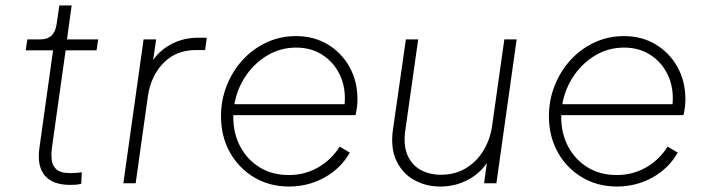

<svg xmlns="http://www.w3.org/2000/svg" viewBox="-20 -670 2588 702"><path d="M236 6Q173 6 144 -28Q115 -62 124 -128L174 -486H74L80 -526H128Q179 -526 187 -582L197 -650H242L225 -526H339L333 -486H220L169 -124Q167 -106 169 -85.5Q171 -65 186 -51Q201 -37 238 -37Q248 -37 260 -38Q272 -39 279 -40L277 2Q267 5 254 5.5Q241 6 236 6Z M431 0 505 -526H551L540 -451Q567 -489 610 -510.5Q653 -532 703 -532H736L730 -487H696Q624 -487 578 -440Q532 -393 521 -320L476 0Z M1037 12Q965 12 908.5 -22Q852 -56 820 -114Q788 -172 788 -245Q788 -304 809 -357Q830 -410 867 -450.5Q904 -491 954 -514.5Q1004 -538 1062 -538Q1128 -538 1178.5 -507.5Q1229 -477 1258 -425Q1287 -373 1287 -306Q1287 -292 1285 -277Q1283 -262 1280 -249H833Q833 -246 833 -242Q833 -181 859 -133Q885 -85 930.5 -57.5Q976 -30 1036 -30Q1094 -30 1142.5 -57.5Q1191 -85 1222 -134L1259 -112Q1226 -54 1166.5 -21Q1107 12 1037 12ZM1063 -496Q1006 -496 958.5 -468Q911 -440 879 -393Q847 -346 837 -289H1240Q1245 -349 1223 -395.5Q1201 -442 1159.5 -469Q1118 -496 1063 -496Z M1590 12Q1537 12 1494 -12Q1451 -36 1429 -83Q1407 -130 1417 -198L1464 -526H1509L1462 -194Q1454 -139 1470 -102.5Q1486 -66 1518.5 -48.5Q1551 -31 1592 -31Q1644 -31 1683.5 -55Q1723 -79 1747.5 -119.5Q1772 -160 1779 -208L1824 -526H1869L1795 0H1750L1760 -74Q1733 -34 1688 -11Q1643 12 1590 12Z M2236 12Q2164 12 2107.5 -22Q2051 -56 2019 -114Q1987 -172 1987 -245Q1987 -304 2008 -357Q2029 -410 2066 -450.5Q2103 -491 2153 -514.5Q2203 -538 2261 -538Q2327 -538 2377.5 -507.5Q2428 -477 2457 -425Q2486 -373 2486 -306Q2486 -292 2484 -277Q2482 -262 2479 -249H2032Q2032 -246 2032 -242Q2032 -181 2058 -133Q2084 -85 2129.5 -57.5Q2175 -30 2235 -30Q2293 -30 2341.5 -57.5Q2390 -85 2421 -134L2458 -112Q2425 -54 2365.5 -21Q2306 12 2236 12ZM2262 -496Q2205 -496 2157.5 -468Q2110 -440 2078 -393Q2046 -346 2036 -289H2439Q2444 -349 2422 -395.5Q2400 -442 2358.5 -469Q2317 -496 2262 -496Z"/></svg>

Font: Plus Jakarta Sans ExtraLight
Style: Italic
Weight: 200
Italic angle: -8°
Designer: Gumpita Rahayu
Foundry: Tokotype
Version: Version 2.071; ttfautohint (v1.8.4.7-5d5b);gftools[0.9.29]